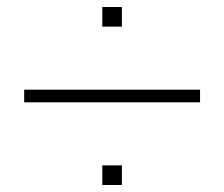

<svg xmlns="http://www.w3.org/2000/svg" viewBox="-20 -664 640 548"><path d="M551 -372H49V-408H551ZM328 -588H272V-644H328ZM328 -136H272V-192H328Z"/></svg>

Font: Tanohe Sans ExtraLight
Style: Regular
Weight: 250
Designer: Village Type and Design LLC & Cristiano Sobral
Foundry: Cooper Hewitt Smithsonian Design Museum
Version: Version 1.00;May 30, 2020;FontCreator 12.0.0.2522 64-bit; tt